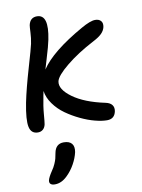

<svg xmlns="http://www.w3.org/2000/svg" viewBox="-110 -746 892 1208"><g transform="rotate(-10 336.0 -142.5)"><path d="M92.8 47.9Q49.3 47.9 39.6 2.7Q29.8 -42.5 50.8 -149.9Q68.8 -237.8 105 -361.1Q141.1 -484.4 146 -508.8Q153.3 -544.4 154.8 -579.6Q156.2 -614.7 158.2 -626Q168.5 -672.9 211.9 -672.9Q290 -672.9 257.8 -515.1Q253.4 -493.7 246.3 -467.5Q239.3 -441.4 225.3 -395.5Q211.4 -349.6 207 -334Q275.4 -438 479 -553.2Q538.1 -586.9 568.8 -586.9Q592.8 -586.9 605.2 -573.2Q617.7 -559.6 612.8 -534.2Q607.9 -511.7 589.6 -493.4Q571.3 -475.1 536.1 -457Q429.7 -401.4 356 -341.1Q282.2 -280.8 274.9 -246.1Q265.1 -196.8 338.6 -143.1Q412.1 -89.4 543 -62Q571.3 -56.2 583.7 -40.3Q596.2 -24.4 591.8 0Q582.5 47.9 534.2 47.9Q502 47.9 458 36.6Q414.1 25.4 366.5 2.7Q318.8 -20 277.6 -49.3Q236.3 -78.6 207 -119.4Q177.7 -160.2 171.9 -203.1Q169.9 -194.3 166 -174.8Q152.3 -106.4 148.7 -58.6Q145 -10.7 142.1 4.9Q137.7 25.4 124.8 36.6Q111.8 47.9 92.8 47.9ZM141.1 388.2Q122.1 388.2 113.5 380.1Q105 372.1 107.9 356.9Q112.3 337.4 136.2 301.8Q150.4 281.7 159.2 261.2Q168 240.7 170.9 229Q173.8 217.3 178.2 193.8Q189 137.2 240.2 137.2Q275.4 137.2 291.3 155.8Q307.1 174.3 300.8 210Q293 246.1 271.7 284.7Q250.5 323.2 219.2 353Q182.6 388.2 141.1 388.2Z"/></g></svg>

Font: Shantell Sans Irregular Bouncy
Style: Italic
Weight: 500
Italic angle: -11.31°
Designer: Stephen Nixon, Anya Danilova, Shantell Martin
Foundry: Arrow Type
Version: Version 1.006;[9816181b4]